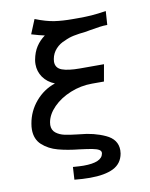

<svg xmlns="http://www.w3.org/2000/svg" viewBox="-95 -785 789 1013"><g transform="rotate(-10 300.0 -278.0)"><path d="M281.5 91.5Q380 91.5 388 45.5Q388.5 44 388.5 41Q388.5 30.5 377.2 24Q366 17.5 342.8 13Q319.5 8.5 275.5 3Q211.5 -3.5 162.5 -16.8Q113.5 -30 79.8 -60.5Q46 -91 46 -143.5Q46 -158 49 -174.5Q60 -240 103.2 -290.8Q146.5 -341.5 208 -362Q168 -378 146.2 -409.2Q124.5 -440.5 124.5 -479Q124.5 -492 126.5 -502.5Q134 -543.5 152.8 -572Q171.5 -600.5 199.5 -620.5Q172.5 -626 129.5 -639L161 -715.5Q219.5 -692.5 262.8 -686.2Q306 -680 359 -680H391Q429 -680 460.2 -682.2Q491.5 -684.5 538.5 -691.5L533.5 -618Q513 -618 492.8 -615.2Q472.5 -612.5 435.5 -606Q429 -604.5 417 -602.5Q377 -598.5 349.5 -592.8Q322 -587 300.5 -576Q271.5 -565.5 250.8 -543Q230 -520.5 224.5 -489.5Q223 -482 223 -475.5Q223 -441.5 256 -429.2Q289 -417 352 -417H480.5L464.5 -327H400.5Q340 -327 284.2 -304.2Q228.5 -281.5 191.5 -244Q154.5 -206.5 147 -164.5Q145.5 -157 145.5 -150Q145.5 -122.5 164.8 -107.5Q184 -92.5 210.5 -86.8Q237 -81 278.5 -76.5L291.5 -75Q365.5 -69 426 -41.2Q486.5 -13.5 486.5 44.5Q486.5 53.5 485 62.5Q475.5 115 429.8 137.8Q384 160.5 304 160.5Q265.5 160.5 221 156L225 88.5Q265 91.5 281.5 91.5Z"/></g></svg>

Font: JuliaMono BoldItalic
Style: Regular
Weight: 700
Italic angle: -9°
Monospace: yes
Designer: cormullion
Foundry: corm
Version: Version 0.049; ttfautohint (v1.8.4)